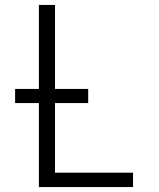

<svg xmlns="http://www.w3.org/2000/svg" viewBox="-20 -755 640 775"><path d="M137 0V-339H41V-396H137V-735H202V-396H336V-339H202V-58H517V0Z"/></svg>

Font: Iosevka Aile Custom Light
Style: Regular
Weight: 300
Designer: Belleve Invis
Foundry: Belleve Invis
Version: Version 17.0.2; ttfautohint (v1.8.3)